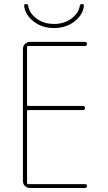

<svg xmlns="http://www.w3.org/2000/svg" viewBox="-20 -940 540 960"><path d="M129.9 0Q115.2 0 105 -9.8Q94.7 -19.5 94.7 -35.2V-695.3Q94.7 -710 105 -720.2Q115.2 -730.5 129.9 -730.5H405.3Q415 -730.5 415 -720.2Q415 -710 405.3 -710H120.1Q115.2 -710 115.2 -705.1V-415Q115.2 -410.2 120.1 -410.2H394.5Q404.3 -410.2 404.8 -399.9Q405.3 -389.6 394.5 -389.6H120.1Q115.2 -389.6 115.2 -384.8V-25.4Q115.2 -20.5 120.1 -19.5H405.3Q415 -19.5 415 -9.8Q415 0 405.3 0ZM100.6 -910.2Q98.6 -919.9 110.4 -919.9Q119.1 -919.9 121.1 -911.1Q126 -875 162.1 -847.7Q198.2 -820.3 250 -820.3Q301.8 -820.3 337.9 -847.7Q374 -875 378.9 -911.1Q380.9 -919.9 389.6 -919.9Q400.4 -919.9 399.4 -910.2Q394.5 -865.2 352.1 -832.5Q309.6 -799.8 250 -799.8Q190.4 -799.8 148.4 -832.5Q106.4 -865.2 100.6 -910.2Z"/></svg>

Font: Rounded-X Mgen+ 2m thin
Style: Regular
Weight: 100
Designer: [Source Han Sans]
Ryoko NISHIZUKA  (kana & ideographs); Paul D. Hunt (Latin, Greek & Cyrillic); Wenlong ZHANG  (bopomofo
Version: Version 1.059.20150602